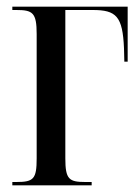

<svg xmlns="http://www.w3.org/2000/svg" viewBox="-20 -556 419 576"><path d="M17 0H255V-10H236C187 -10 176 -18 176 -81V-526H258C329 -526 348 -507 352 -411L353 -371H363V-536H17V-526H29C78 -526 90 -518 90 -454V-81C90 -19 81 -10 29 -10H17Z"/></svg>

Font: Noto Serif Display ExtraCondensed
Style: Regular
Weight: 400
Width: 2
Designer: Monotype Design Team
Foundry: Monotype Imaging Inc.
Version: Version 2.009